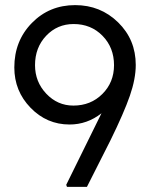

<svg xmlns="http://www.w3.org/2000/svg" viewBox="-20 -731 590 751"><path d="M242 0 239 -8 377 -288Q321 -244 252 -244Q163 -244 99.5 -309.5Q36 -375 36 -467Q36 -571 104.5 -641Q173 -711 274 -711Q373 -711 442 -643.5Q511 -576 511 -477Q511 -423 488 -356.5Q465 -290 412 -182L320 0ZM117 -476Q117 -411 161 -364.5Q205 -318 267 -318Q335 -318 380.5 -363.5Q426 -409 426 -476Q426 -545 381 -591Q336 -637 268 -637Q204 -637 160.5 -591Q117 -545 117 -476Z"/></svg>

Font: Easer Grotesk Light
Style: Regular
Weight: 300
Designer: Boardeaser, Bonnie Shaver-Troup, Thomas Jockin
Foundry: Lexend
Version: Version 1.008;Glyphs 3.1.2 (3151)